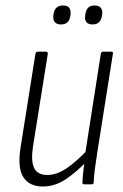

<svg xmlns="http://www.w3.org/2000/svg" viewBox="-20 -671 449 699"><path d="M136 8Q87 8 65 -26Q43 -60 55 -135L109 -475Q111 -483 117 -483H147Q155 -483 154 -475L100 -137Q92 -84 104.5 -59Q117 -34 152 -34Q187 -34 223.5 -59Q260 -84 302 -129L297 -85Q259 -45 219.5 -18.5Q180 8 136 8ZM286 0Q280 0 280 -6Q281 -28 284 -53.5Q287 -79 290 -99V-110L347 -475Q349 -483 355 -483H385Q393 -483 391 -475L334 -115Q329 -84 325.5 -56.5Q322 -29 321 -6Q321 0 314 0ZM317 -582Q302 -582 295 -590Q288 -598 290 -613L291 -620Q295 -651 324 -651Q340 -651 347 -642.5Q354 -634 352 -620L351 -613Q346 -582 317 -582ZM202 -582Q187 -582 180 -590Q173 -598 174 -613L175 -620Q180 -651 209 -651Q226 -651 232 -642.5Q238 -634 237 -620L236 -613Q232 -582 202 -582Z"/></svg>

Font: Sofia Sans Condensed Light
Style: Italic
Weight: 300
Italic angle: -9°
Version: Version 4.100